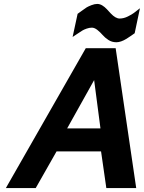

<svg xmlns="http://www.w3.org/2000/svg" viewBox="-20 -956 731 976"><path d="M458.5 -548.8 321.3 -303.2H490.7ZM567.9 -710.9 672.4 0H520.5L493.7 -186.5Q493.7 -186.5 267.6 -186.5L161.6 0H9.8L416 -710.9ZM374.5 -885.7Q375.5 -886.2 394.3 -900.1Q413.1 -914.1 420.9 -918.7Q428.7 -923.3 444.8 -929.7Q460.9 -936 474.1 -936Q487.3 -936 499.8 -928.5Q512.2 -920.9 522.5 -909.9Q532.7 -898.9 543 -887.7Q567.4 -861.8 588.1 -861.8Q608.9 -861.8 629.9 -872.3Q650.9 -882.8 660.4 -890.1Q669.9 -897.5 691.4 -914.1L664.6 -787.1Q661.6 -785.2 647 -774.7Q632.3 -764.2 623 -758.8Q594.2 -741.2 571.5 -741.2Q548.8 -741.2 531 -752.9Q513.2 -764.6 501.5 -778.3Q489.7 -792 475.1 -803.7Q460.4 -815.4 447.3 -815.4Q434.1 -815.4 420.4 -810.5Q406.7 -805.7 398.2 -800.5Q389.6 -795.4 373.3 -784.2Q356.9 -772.9 349.1 -768.1Z"/></svg>

Font: Tuffy
Style: BoldItalic
Weight: 700
Italic angle: -12°
Designer: Thatcher Ulrich, Karoly Barta, Michael Everson
Version: Version 001.271